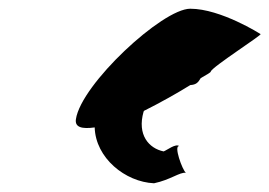

<svg xmlns="http://www.w3.org/2000/svg" viewBox="-20 -720 617 440"><path d="M154 -447C151 -428 168 -424 197 -428C199 -358 267 -303 333 -300C371 -308 392 -326 406 -324C398 -330 377 -388 391 -385C383 -392 363 -376 355 -373C321 -380 294 -411 309 -464L310 -466C348 -485 387 -507 416 -525C430 -526 434 -531 440 -541C454 -549 463 -554 463 -556C465 -566 584 -642 577 -642C577 -642 486 -700 416 -700C352 -700 166 -527 154 -447Z"/></svg>

Font: Ampere
Style: CndIta
Weight: 400
Version: Version 1